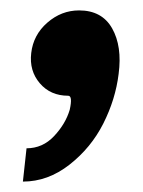

<svg xmlns="http://www.w3.org/2000/svg" viewBox="-20 -175 274 369"><path d="M24 174 31 110Q62 110 84 86.5Q106 63 114 36Q120 9 111 9Q77 9 56.5 -15Q36 -39 40 -73Q44 -108 71 -131.5Q98 -155 132 -155Q176 -155 195.5 -120.5Q215 -86 208 -33Q202 16 178.5 62.5Q155 109 113.5 141.5Q72 174 24 174Z"/></svg>

Font: Orkney
Style: BoldItalic
Weight: 700
Designer: Samuel Oakes and Alfredo Marco Pradil
Foundry: Alfredo Marco Pradil
Version: 1.0; ttfautohint (v1.5)